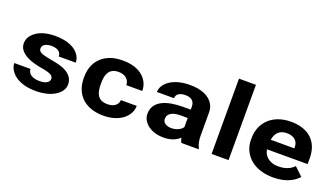

<svg xmlns="http://www.w3.org/2000/svg" viewBox="-65 -1269 3146 1797"><g transform="rotate(20 1508.5 -370.0)"><path d="M327 -90C261 -90 214 -115 211 -168H50C50 -147 56 -125 68 -104C107 -34 199 10 324 10C405 10 472 -8 518 -37C558 -62 592 -99 592 -152C592 -178 585 -201 573 -219C547 -257 503 -282 447 -297C404 -309 338 -317 295 -329C265 -337 233 -349 233 -380C233 -418 272 -438 322 -438C382 -438 420 -414 420 -368H589C589 -393 582 -415 570 -436C531 -502 443 -538 324 -538C245 -538 181 -519 138 -489C101 -463 70 -425 70 -374C70 -351 76 -331 87 -314C125 -257 208 -229 296 -213C322 -209 344 -205 361 -200C394 -190 426 -180 426 -146C426 -106 381 -90 327 -90Z M878 -257V-271C878 -353 900 -424 998 -424C1063 -424 1106 -386 1106 -332H1265C1265 -363 1258 -392 1245 -418C1207 -491 1125 -538 1001 -538C952 -538 909 -532 873 -518C770 -479 709 -393 709 -271V-257C709 -220 715 -184 727 -152C762 -57 852 10 1002 10C1080 10 1145 -12 1188 -44C1229 -74 1264 -122 1264 -183H1106C1103 -133 1062 -104 999 -104C899 -104 878 -174 878 -257Z M1921 -128V-352C1921 -383 1916 -410 1903 -433C1866 -501 1785 -538 1667 -538C1584 -538 1517 -519 1471 -488C1432 -462 1397 -423 1397 -370H1567C1567 -412 1605 -434 1658 -434C1721 -434 1751 -404 1751 -353V-323H1676C1516 -323 1383 -279 1383 -148C1383 -125 1389 -104 1400 -85C1432 -30 1501 10 1599 10C1673 10 1725 -14 1759 -47C1762 -28 1767 -13 1775 0H1947V-8C1929 -41 1921 -79 1921 -128ZM1552 -159C1552 -218 1609 -240 1682 -240H1751V-149C1732 -120 1690 -98 1636 -98C1589 -98 1552 -122 1552 -159Z M2245 0V-750H2076V0Z M2939 -85 2856 -163C2823 -127 2773 -104 2703 -104C2681 -104 2661 -106 2643 -112C2592 -128 2556 -165 2549 -218H2953V-278C2953 -317 2947 -353 2935 -385C2901 -476 2815 -538 2673 -538C2627 -538 2586 -531 2550 -518C2444 -479 2377 -390 2377 -265V-246C2377 -211 2385 -178 2399 -147C2442 -55 2539 10 2691 10C2808 10 2890 -29 2939 -85ZM2786 -326V-314H2551C2560 -373 2593 -424 2672 -424C2745 -424 2786 -387 2786 -326Z"/></g></svg>

Font: Asimov
Style: XWid
Weight: 500
Designer: Google
Version: Version 2.000980; 2014